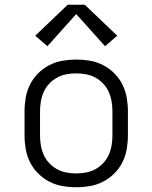

<svg xmlns="http://www.w3.org/2000/svg" viewBox="-20 -778 640 806"><path d="M300 8Q271 8 242 3Q213 -2 187 -15.5Q161 -29 140 -50Q119 -71 106 -97Q93 -123 88 -152Q83 -181 83 -210V-310Q83 -339 88 -368Q93 -397 106 -423Q119 -449 140 -470Q161 -491 187 -504.5Q213 -518 242 -523Q271 -528 300 -528Q329 -528 358 -523Q387 -518 413 -504.5Q439 -491 460 -470Q481 -449 494 -423Q507 -397 512 -368Q517 -339 517 -310V-210Q517 -181 512 -152Q507 -123 494 -97Q481 -71 460 -50Q439 -29 413 -15.5Q387 -2 358 3Q329 8 300 8ZM300 -50Q321 -50 342 -54Q363 -58 381 -68Q399 -78 413.5 -93.5Q428 -109 436.5 -128Q445 -147 448.5 -168Q452 -189 452 -210V-310Q452 -331 448.5 -352Q445 -373 436.5 -392Q428 -411 413.5 -426.5Q399 -442 381 -452Q363 -462 342 -466Q321 -470 300 -470Q279 -470 258 -466Q237 -462 219 -452Q201 -442 186.5 -426.5Q172 -411 163.5 -392Q155 -373 151.5 -352Q148 -331 148 -310V-210Q148 -189 151.5 -168Q155 -147 163.5 -128Q172 -109 186.5 -93.5Q201 -78 219 -68Q237 -58 258 -54Q279 -50 300 -50ZM179 -584 128 -628 264 -758H336L472 -628L421 -584L300 -719Z"/></svg>

Font: Iosevka Aile Custom Light
Style: Regular
Weight: 300
Designer: Belleve Invis
Foundry: Belleve Invis
Version: Version 17.0.2; ttfautohint (v1.8.3)